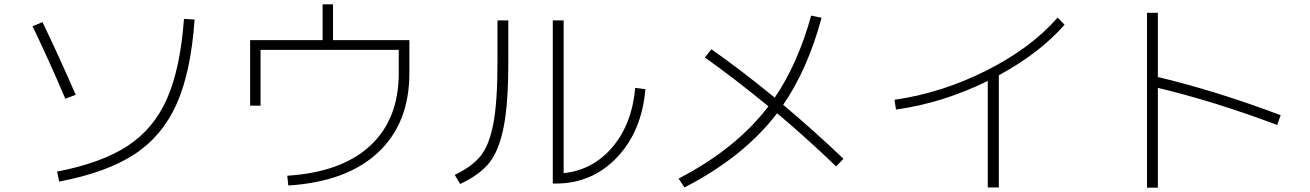

<svg xmlns="http://www.w3.org/2000/svg" viewBox="-20 -822 6040 885"><path d="M877 -732Q860 -490 794 -342.5Q728 -195 600 -111Q472 -27 253 15L243 -31Q449 -71 569 -150Q689 -229 750 -367.5Q811 -506 828 -735ZM130 -701 176 -720Q256 -553 329 -385L281 -367Q204 -548 130 -701Z M1133 -637H1467V-802H1515V-637H1867V-485Q1867 -254 1722.5 -119Q1578 16 1309 33L1304 -12Q1554 -28 1686 -150Q1818 -272 1818 -485V-592H1181V-335H1133Z M2273 -728H2323V-535Q2323 -342 2301 -233.5Q2279 -125 2234 -70Q2189 -15 2101 26L2076 -16Q2156 -54 2195.5 -103.5Q2235 -153 2254 -252Q2273 -351 2273 -535ZM2578 -24Q2713 -38 2803 -144Q2893 -250 2908 -417L2955 -411Q2938 -216 2823.5 -96Q2709 24 2542 24H2528V-728H2578Z M3229 -557 3259 -595Q3396 -499 3551 -372Q3657 -527 3719 -750L3767 -740Q3703 -503 3590 -339Q3736 -216 3868 -90L3834 -55Q3701 -183 3562 -300Q3409 -99 3135 42L3108 1Q3373 -136 3522 -332Q3358 -466 3229 -557Z M4103 -362Q4320 -393 4526 -496.5Q4732 -600 4855 -741L4887 -708Q4772 -577 4584 -475V42H4533V-449Q4326 -347 4110 -317Z M5317 -763V-467Q5586 -403 5883 -291L5867 -246Q5577 -355 5317 -417V43H5267V-763Z"/></svg>

Font: M PLUS 1p Light
Style: Regular
Weight: 300
Version: Version 1.061